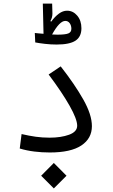

<svg xmlns="http://www.w3.org/2000/svg" viewBox="-20 -843 626 1064"><path d="M255.9 2Q211.9 2 170.2 -3.2Q128.4 -8.3 89.4 -20L99.6 -100.1Q141.6 -90.3 178.2 -85.2Q214.8 -80.1 254.9 -80.1Q317.9 -80.1 362.8 -96.4Q407.7 -112.8 407.7 -146.5Q407.7 -182.6 365.5 -257.3Q323.2 -332 249.5 -430.2L316.4 -475.1Q393.6 -376.5 441.4 -292Q489.3 -207.5 489.3 -144Q489.3 -75.7 430.9 -36.9Q372.6 2 255.9 2ZM278.3 201.2 208 130.9 278.3 60.1 348.6 130.9ZM293.9 -596.2Q260.7 -596.2 229.5 -599.9Q198.2 -603.5 175.3 -607.9L172.9 -660.2Q181.6 -659.2 194.3 -658Q207 -656.7 221.2 -655.8L217.3 -823.2H269L270.5 -769Q271 -747.1 259.3 -726.1L263.7 -723.1Q284.7 -751.5 306.6 -767.6Q328.6 -783.7 351.6 -783.7Q384.8 -783.7 408 -756.3Q431.2 -729 431.2 -686.5Q431.2 -639.2 398.4 -617.7Q365.7 -596.2 293.9 -596.2ZM268.6 -651.9Q287.6 -650.9 298.3 -650.9Q341.8 -650.9 358.6 -657.7Q375.5 -664.6 375.5 -683.6Q375.5 -701.2 366.5 -714.1Q357.4 -727.1 341.8 -727.1Q310.1 -727.1 268.6 -651.9Z"/></svg>

Font: Cascadia Code PL SemiLight
Style: Regular
Weight: 350
Monospace: yes
Designer: Aaron Bell
Foundry: Saja Typeworks
Version: Version 2404.023; ttfautohint (v1.8.4)